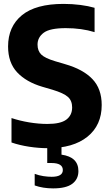

<svg xmlns="http://www.w3.org/2000/svg" viewBox="-20 -770 577 1010"><path d="M231 9.5Q184 9.5 133.2 1.8Q82.5 -6 40.5 -20.5V-149Q84 -134.5 133.8 -126.2Q183.5 -118 229.5 -118Q299 -118 329.2 -141Q359.5 -164 359.5 -205Q359.5 -240 337.5 -260Q315.5 -280 256 -298L203 -313.5Q118 -338.5 70.2 -389.5Q22.5 -440.5 22.5 -525.5Q22.5 -630 95.2 -689.8Q168 -749.5 314 -749.5Q360 -749.5 402.5 -744Q445 -738.5 477.5 -729V-601Q409 -622 326 -622Q242.5 -622 210 -597.8Q177.5 -573.5 177.5 -535.5Q177.5 -502.5 197 -483.2Q216.5 -464 270 -448L322.5 -432.5Q417 -405.5 466 -354.2Q515 -303 515 -217.5Q515 -111.5 440.2 -51Q365.5 9.5 231 9.5ZM259.5 221Q206 221 162.5 205.5V144.5Q185 153 208.5 156.5Q232 160 251.5 160Q310.5 160 310.5 124.5Q310.5 87.5 250.5 87.5H228.5V-10H303.5V43.5Q392.5 56 392.5 130Q392.5 172.5 360.2 196.8Q328 221 259.5 221Z"/></svg>

Font: Encode Sans SemiCondensed SemiCondensed
Style: Bold
Weight: 700
Width: 4
Designer: Multiple Designers
Foundry: Impallari Type
Version: Version 3.000; ttfautohint (v1.8.3) -l 8 -r 50 -G 200 -x 14 